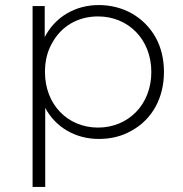

<svg xmlns="http://www.w3.org/2000/svg" viewBox="-20 -546 724 760"><path d="M109 -522V194H159V-119C200 -42 279 4 371 4C420 4 464 -7 503 -30C582 -74 629 -158 629 -261C629 -312 618 -358 596 -398C551 -478 468 -526 371 -526C278 -526 198 -479 157 -399V-522ZM186 -375C222 -442 288 -481 368 -481C488 -481 579 -390 579 -261C579 -132 488 -41 368 -41C248 -41 158 -132 158 -261C158 -304 167 -342 186 -375Z"/></svg>

Font: Montserrat Light
Style: Regular
Weight: 300
Designer: Julieta Ulanovsky
Foundry: Julieta Ulanovsky
Version: Version 7.200